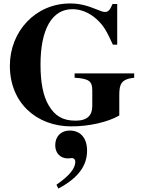

<svg xmlns="http://www.w3.org/2000/svg" viewBox="-20 -711 818 1109"><path d="M317 378C433 317 483 245 483 159C483 88 446 43 383 43C333 43 299 76 299 128C299 174 329 204 372 204C382 204 389 202 396 202C407 202 415 211 415 223C415 262 381 304 306 356ZM755 -287H411V-262C497 -257 513 -240 513 -188V-99C513 -48 488 -14 417 -14C340 -14 297 -43 262 -101C229 -156 214 -235 214 -338C214 -545 282 -658 398 -658C445 -658 493 -640 536 -602C579 -564 597 -529 632 -453H657V-688H630C615 -652 605 -642 586 -642C576 -642 563 -646 540 -656C482 -680 437 -691 385 -691C185 -691 37 -530 37 -331C37 -117 191 19 392 19C496 19 604 -6 669 -44V-162C669 -225 680 -254 755 -262Z"/></svg>

Font: XITS
Style: Bold
Weight: 700
Designer: MicroPress Inc., with final additions and corrections provided by Coen Hoffman, Elsevier (retired)
Version: Version 1.302